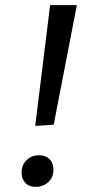

<svg xmlns="http://www.w3.org/2000/svg" viewBox="-20 -720 358 747"><path d="M117 -230 175 -700H279L189 -235ZM119 7Q93 7 78.5 -8.5Q64 -24 64 -48Q64 -78 83.5 -97Q103 -116 132 -116Q157 -116 172.5 -101Q188 -86 188 -60Q188 -30 168 -11.5Q148 7 119 7Z"/></svg>

Font: Bitter Thin Medium
Style: Italic
Weight: 500
Italic angle: -9°
Version: Version 3.021